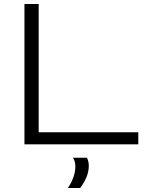

<svg xmlns="http://www.w3.org/2000/svg" viewBox="-20 -720 733 958"><path d="M102 0V-700H173V-60H670V0ZM319 218Q356 162 356 110Q356 85 344 67H414Q423 86 423 107Q423 137 411 165Q399 193 380 218Z"/></svg>

Font: Georama Extended Light
Style: Regular
Weight: 300
Width: 7
Designer: Jean-Baptiste Levee
Foundry: Production Type
Version: Version 1.000